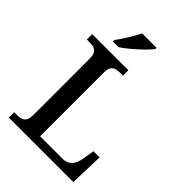

<svg xmlns="http://www.w3.org/2000/svg" viewBox="-265 -1047 1162 1162"><g transform="rotate(45 316.5 -465.5)"><path d="M155 -784V-771H203C259 -807 344 -886 369 -921V-931H245C224 -886 184 -822 155 -784ZM35 0H587L594 -218H541L529 -143C521 -95 498 -54 443 -54H249V-603C249 -660 282 -668 321 -668H344V-714H35V-668H57C97 -668 129 -660 129 -599V-115C129 -54 97 -46 57 -46H35Z"/></g></svg>

Font: Noto Naskh Arabic UI Medium
Style: Regular
Weight: 500
Designer: Monotype Design Team, David Williams, Mohamad Dakak and Nizar Qandah
Foundry: Monotype Imaging Inc.
Version: Version 2.014